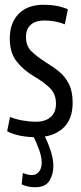

<svg xmlns="http://www.w3.org/2000/svg" viewBox="-20 -566 340 806"><path d="M10 -15 22 -75Q43 -66 73.5 -60.5Q104 -55 131 -55Q170 -55 192.5 -74.5Q215 -94 215 -131Q215 -172 189 -197Q163 -222 122 -246Q78 -272 49.5 -308.5Q21 -345 21 -404Q21 -469 58 -507.5Q95 -546 164 -546Q222 -546 265 -527L252 -464Q232 -472 210.5 -476Q189 -480 166 -480Q129 -480 109 -462Q89 -444 89 -411Q89 -372 113.5 -349Q138 -326 173 -304Q203 -286 228.5 -265Q254 -244 269.5 -213Q285 -182 285 -135Q285 -63 243 -26.5Q201 10 133 10Q98 10 66.5 4Q35 -2 10 -15ZM76 160Q98 169 114 169Q132 169 143.5 155Q155 141 155 116Q155 93 144 62Q133 31 116 -2H163Q179 26 191.5 63Q204 100 204 130Q204 167 187 193.5Q170 220 128 220Q115 220 100.5 217.5Q86 215 71 208Z"/></svg>

Font: Georama Condensed
Style: Regular
Weight: 400
Width: 3
Designer: Jean-Baptiste Levee
Foundry: Production Type
Version: Version 1.000